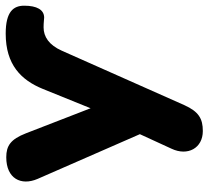

<svg xmlns="http://www.w3.org/2000/svg" viewBox="-49 -494 732 674"><g transform="rotate(-90 317.0 -157.0)"><path d="M194 189C237 189 262 175 285 124L476 -306C496 -351 525 -370 558 -370C576 -370 586 -368 592 -368C620 -368 634 -394 634 -438C634 -476 613 -503 536 -503C427 -503 373 -449 342 -373L274 -205L186 -432C165 -486 142 -501 102 -501C27 -501 1 -449 26 -391L183 -32L132 79C105 136 134 189 194 189Z"/></g></svg>

Font: SN Pro Heavy
Style: Regular
Weight: 800
Designer: Tobias Whetton
Foundry: Supernotes
Version: Version 1.001;Glyphs 3.2 (3249)